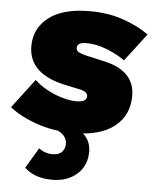

<svg xmlns="http://www.w3.org/2000/svg" viewBox="-76 -554 653 813"><g transform="rotate(5 250.5 -147.5)"><path d="M249 10Q164 10 92 -15Q20 -40 -24 -76L70 -200Q93 -178 124.5 -161Q156 -144 189 -134.5Q222 -125 249 -125Q293 -125 293 -150Q293 -169 261 -176L205 -188Q39 -220 39 -341Q39 -417 99 -463.5Q159 -510 273 -510Q351 -510 414 -488.5Q477 -467 525 -433L435 -315Q404 -338 358.5 -356Q313 -374 270 -374Q231 -374 231 -350Q231 -339 241.5 -333Q252 -327 272 -322L360 -302Q419 -288 451 -254.5Q483 -221 483 -168Q483 -86 423 -38Q363 10 249 10ZM152 -6 198 -29Q257 -21 289.5 8.5Q322 38 322 83Q322 143 281 179Q240 215 176 215Q137 215 108 204.5Q79 194 58 174L110 87Q135 107 168 107Q196 107 208.5 92.5Q221 78 221 59Q221 39 207 23Q193 7 152 -6Z"/></g></svg>

Font: Prodigy Sans ExtraBold
Style: Italic
Weight: 800
Italic angle: -13°
Designer: Wei Huang
Foundry: Wei Huang
Version: Version 1.003; ttfautohint (v1.8.3)